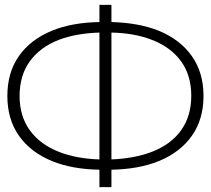

<svg xmlns="http://www.w3.org/2000/svg" viewBox="-20 -742 860 784"><path d="M386 22V-49Q274 -51 193 -84Q105 -120 57.5 -187.5Q10 -255 10 -350Q10 -446 57.5 -513.5Q105 -581 193 -617Q274 -650 386 -652V-722H435V-652Q546 -649 627 -617Q715 -581 763 -513.5Q811 -446 811 -350Q811 -255 763.5 -187.5Q716 -120 628 -84Q546 -51 435 -49V22ZM435 -91Q530 -95 600 -122Q678 -152 719.5 -210Q761 -268 761 -351Q761 -434 719.5 -491.5Q678 -549 601 -579Q530 -607 435 -609ZM386 -609Q292 -606 222 -580Q144 -550 102 -492Q60 -434 60 -350Q60 -267 102.5 -209Q145 -151 223 -121Q293 -94 386 -91Z"/></svg>

Font: Montserrat Z Light
Style: Regular
Weight: 300
Designer: Julieta Ulanovsky
Foundry: Julieta Ulanovsky
Version: Version 8.000